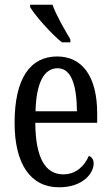

<svg xmlns="http://www.w3.org/2000/svg" viewBox="-20 -786 471 816"><path d="M243 -606H279V-619C256 -657 219 -721 203 -766H108V-756C128 -721 198 -642 243 -606ZM231 10C333 10 378 -50 378 -91C378 -109 369 -119 358 -124C339 -81 304 -45 249 -45C173 -45 131 -114 130 -264H393V-304C393 -462 329 -546 223 -546C108 -546 42 -452 42 -264C42 -90 109 10 231 10ZM307 -313H131C134 -430 165 -496 225 -496C284 -496 306 -422 307 -313Z"/></svg>

Font: Noto Serif Ethiopic XCn
Style: Regular
Weight: 400
Width: 2
Designer: Monotype Design Team
Foundry: Monotype Imaging Inc.
Version: Version 2.102